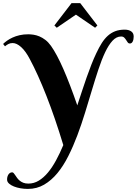

<svg xmlns="http://www.w3.org/2000/svg" viewBox="-100 -950 878 1232"><path d="M82 228Q117.7 228 148.7 209.2Q179.7 190.4 207.3 157.5Q234.9 124.5 259.5 79.1Q284.2 33.7 306.2 -19Q252.9 -194.8 198.2 -334Q143.6 -473.1 91.8 -569.8Q64.9 -621.6 35.9 -647.7Q6.8 -673.8 -19 -673.8Q-34.7 -673.8 -46.9 -667.2Q-59.1 -660.6 -67.9 -652.8L-80.1 -668Q-69.8 -678.2 -54.7 -689Q-39.6 -699.7 -19.5 -709Q0.5 -718.3 25.6 -724.1Q50.8 -730 81.1 -730Q96.2 -730 114.7 -727.3Q133.3 -724.6 152.6 -716.6Q171.9 -708.5 190.9 -694.1Q210 -679.7 227.1 -655.8Q264.6 -603 306.6 -507.1Q348.6 -411.1 396 -273.9Q411.1 -319.3 425.8 -364.5Q440.4 -409.7 455.6 -452.4Q470.7 -495.1 486.1 -534.7Q501.5 -574.2 518.1 -608.9Q535.2 -645.5 553 -673.6Q570.8 -701.7 592 -720.7Q613.3 -739.7 639.6 -749.8Q666 -759.8 700.2 -759.8Q725.6 -759.8 741.7 -748.8Q757.8 -737.8 757.8 -715.8Q757.8 -696.3 751.5 -683.6Q745.1 -670.9 733.9 -670.9Q724.6 -670.9 719.5 -678Q714.4 -685.1 709.2 -693.4Q704.1 -701.7 697 -708.7Q689.9 -715.8 676.8 -715.8Q647 -715.8 621.8 -688.5Q596.7 -661.1 574.5 -614.3Q552.2 -567.4 531.5 -504.6Q510.7 -441.9 489.7 -371.6Q468.8 -301.3 445.8 -226.8Q422.9 -152.3 396.5 -82Q370.1 -11.7 338.6 51Q307.1 113.8 268.6 160.6Q230 207.5 183.1 234.9Q136.2 262.2 79.1 262.2Q54.2 262.2 31 258.1Q7.8 253.9 -10.5 246.6Q-28.8 239.3 -40.8 229Q-52.7 218.8 -54.2 207Q-55.2 198.2 -53.5 189.2Q-51.8 180.2 -47.9 172.9Q-43.9 165.5 -37.4 160.6Q-30.8 155.8 -22 155.8Q-16.6 155.8 -12 161.1Q-7.3 166.5 -2 174.6Q3.4 182.6 10 191.9Q16.6 201.2 26.4 209.2Q36.1 217.3 49.6 222.7Q63 228 82 228ZM415 -929.7 524.9 -786.6 510.3 -772 387.2 -856 264.2 -772 249 -786.6 358.9 -929.7Z"/></svg>

Font: Berkshire Swash
Style: Regular
Weight: 700
Designer: Astigmatic (AOETI)
Foundry: Astigmatic (AOETI)
Version: Version 1.000